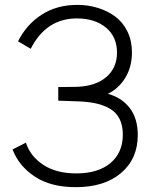

<svg xmlns="http://www.w3.org/2000/svg" viewBox="-20 -755 618 790"><path d="M292 15.1Q189 15.1 123.3 -28.3Q57.6 -71.8 31.7 -140.1L86.4 -168Q105.5 -110.8 158.9 -76.2Q212.4 -41.5 293.9 -41.5Q383.8 -41.5 434.6 -84.2Q485.4 -127 485.4 -201.2Q485.4 -239.3 471.7 -266.1Q458 -293 431.9 -307.9Q405.8 -322.8 374.5 -329.6Q343.3 -336.4 301.8 -337.9Q228.5 -340.8 219.7 -340.8V-397Q278.8 -397 299.8 -397.9Q375.5 -401.4 418.5 -439Q461.4 -476.6 461.4 -538.6Q461.4 -604 415.8 -641.6Q370.1 -679.2 296.4 -679.2Q169.9 -679.2 106.4 -554.2L54.2 -585Q88.9 -654.3 151.4 -694.6Q213.9 -734.9 297.9 -734.9Q343.3 -734.9 383.8 -722.2Q424.3 -709.5 455.6 -685.8Q486.8 -662.1 504.9 -624.3Q522.9 -586.4 522.9 -539.6Q522.9 -480 495.6 -435.1Q468.3 -390.1 423.8 -369.1Q481.9 -353 514.4 -309.8Q546.9 -266.6 546.9 -199.7Q546.9 -101.6 478.3 -43.2Q409.7 15.1 292 15.1Z"/></svg>

Font: Manrope Light
Style: Regular
Weight: 300
Designer: Mikhail Sharanda
Foundry: Mikhail Sharanda
Version: Version 4.505;FEAKit 1.0